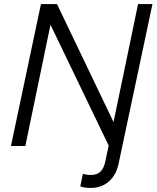

<svg xmlns="http://www.w3.org/2000/svg" viewBox="-20 -720 772 947"><path d="M516 -2 229 -598 105 0H34L182 -700H261L540 -118L661 -700H732L565 87Q553 144 516.5 175.5Q480 207 427 207Q413 207 399 205Q385 203 376 199L389 137Q396 140 406 141.5Q416 143 429 143Q458 143 475 127Q492 111 499 78Z"/></svg>

Font: Red Hat Text
Style: Italic
Weight: 400
Italic angle: -12°
Designer: Pentagram / MCKL
Foundry: Pentagram / MCKL
Version: Version 1.005; Red Hat Text Italic